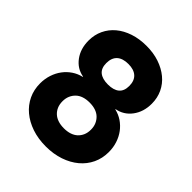

<svg xmlns="http://www.w3.org/2000/svg" viewBox="-206 -871 1011 1011"><g transform="rotate(45 300.0 -365.0)"><path d="M300 10Q243 10 196 -6Q149 -22 115 -50.5Q81 -79 62.5 -118Q44 -157 44 -204Q44 -238 54 -268.5Q64 -299 82 -323Q100 -347 124.5 -363.5Q149 -380 179 -387V-389Q128 -398 96.5 -440.5Q65 -483 65 -544Q65 -587 82 -623Q99 -659 130 -685Q161 -711 204.5 -725.5Q248 -740 301 -740Q353 -740 396 -725.5Q439 -711 470.5 -685Q502 -659 519 -623Q536 -587 536 -544Q536 -483 504 -440.5Q472 -398 421 -389V-387Q451 -380 475.5 -363.5Q500 -347 518 -323Q536 -299 546 -268.5Q556 -238 556 -204Q556 -157 537.5 -118Q519 -79 485 -50.5Q451 -22 404 -6Q357 10 300 10ZM300 -125Q325 -125 344.5 -131.5Q364 -138 377.5 -150.5Q391 -163 398.5 -180.5Q406 -198 406 -221Q406 -243 398.5 -260.5Q391 -278 377.5 -291Q364 -304 344.5 -310.5Q325 -317 300 -317Q275 -317 255.5 -310.5Q236 -304 222.5 -291Q209 -278 201.5 -260.5Q194 -243 194 -221Q194 -198 201.5 -180.5Q209 -163 222.5 -150.5Q236 -138 255.5 -131.5Q275 -125 300 -125ZM301 -452Q342 -452 364 -470Q386 -488 386 -526Q386 -565 364 -585Q342 -605 301 -605Q259 -605 237 -585Q215 -565 215 -526Q215 -488 237 -470Q259 -452 301 -452Z"/></g></svg>

Font: Maple Mono NL ExtraBold
Style: Regular
Weight: 800
Monospace: yes
Designer: subframe7536
Version: Version 7.000